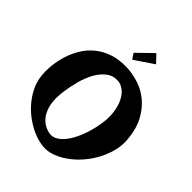

<svg xmlns="http://www.w3.org/2000/svg" viewBox="-251 -1078 1215 1215"><g transform="rotate(45 356.5 -470.5)"><path d="M366.2 -736.3Q418.9 -734.4 473.1 -717.3Q527.3 -700.2 573.2 -662.6Q619.1 -625 651.4 -565.9Q683.6 -506.8 691.4 -421.9Q698.2 -352.5 674.3 -284.7Q650.4 -216.8 608.4 -160.2Q566.4 -103.5 511.7 -64Q457 -24.4 402.3 -11.7Q369.1 -3.9 329.6 -10.3Q290 -16.6 249.5 -34.7Q209 -52.7 170.4 -81.1Q131.8 -109.4 100.6 -146Q69.3 -182.6 48.3 -225.6Q27.3 -268.6 22.5 -315.4Q17.6 -354.5 22 -401.9Q26.4 -449.2 40.5 -496.6Q54.7 -543.9 80.6 -588.4Q106.4 -632.8 146.5 -666.5Q186.5 -700.2 240.7 -719.2Q294.9 -738.3 366.2 -736.3ZM191.4 -340.8Q177.7 -236.3 211.4 -172.9Q245.1 -109.4 313.5 -95.7Q346.7 -88.9 377.4 -109.9Q408.2 -130.9 433.6 -170.9Q459 -210.9 477.5 -264.6Q496.1 -318.4 504.9 -377Q513.7 -435.5 506.3 -482.9Q499 -530.3 481.4 -564Q463.9 -597.7 439 -616.2Q414.1 -634.8 387.7 -636.7Q341.8 -639.6 307.6 -612.8Q273.4 -585.9 250 -543Q226.6 -500 212.4 -446.3Q198.2 -392.6 191.4 -340.8ZM331.1 -832 434.6 -932.6 483.4 -880.9 356.4 -794.9Z"/></g></svg>

Font: Irish Grover
Style: Regular
Weight: 400
Designer: Squid
Foundry: Font Diner, Inc DBA Sideshow
Version: Version 1.001